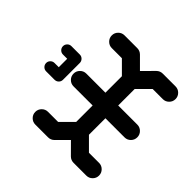

<svg xmlns="http://www.w3.org/2000/svg" viewBox="-187 -1214 1509 1509"><g transform="rotate(-45 567.0 -460.0)"><path d="M1062.5 -496.1Q1062.5 -466.8 1042 -445.8L950.2 -354L1042 -262.7Q1062.5 -241.7 1062.5 -212.4V-70.8Q1062.5 -41.5 1041.7 -20.8Q1021 0 991.7 0Q962.4 0 941.7 -20.8Q920.9 -41.5 920.9 -70.8V-183.1L820.8 -283.2H637.7V-70.8Q637.7 -41.5 616.9 -20.8Q596.2 0 566.9 0Q537.1 0 516.4 -20.8Q495.6 -41.5 495.6 -70.8V-283.2H312.5L212.4 -183.1V-70.8Q212.4 -41.5 191.7 -20.8Q170.9 0 141.6 0Q112.3 0 91.6 -20.8Q70.8 -41.5 70.8 -70.8V-212.4Q70.8 -241.7 91.3 -262.7L183.1 -354L91.3 -445.8Q70.8 -466.8 70.8 -496.1V-637.7Q70.8 -667 91.6 -687.7Q112.3 -708.5 141.6 -708.5Q170.9 -708.5 191.7 -687.7Q212.4 -667 212.4 -637.7V-525.4L312.5 -425.3H495.6V-637.7Q495.6 -667 516.4 -687.7Q537.1 -708.5 566.9 -708.5Q596.2 -708.5 616.9 -687.7Q637.7 -667 637.7 -637.7V-425.3H820.8L920.9 -525.4V-637.7Q920.9 -667 941.7 -687.7Q962.4 -708.5 991.7 -708.5Q1021 -708.5 1041.7 -687.7Q1062.5 -667 1062.5 -637.7ZM473.6 -732.9Q454.1 -732.9 440.7 -746.3Q427.2 -759.8 426.8 -779.8V-873Q426.8 -892.6 440.4 -906.2Q454.1 -919.9 473.6 -919.9Q492.7 -919.9 506.3 -906.2Q520 -892.6 520 -873V-826.2H613.8V-873Q613.8 -892.6 627.4 -906.2Q641.1 -919.9 660.6 -919.9Q679.7 -919.9 693.6 -906.2Q707.5 -892.6 707.5 -873V-779.8Q707.5 -760.3 693.6 -746.6Q679.7 -732.9 660.6 -732.9Z"/></g></svg>

Font: Robtronika
Style: Regular
Weight: 400
Designer: GGBot
Version: 1.00